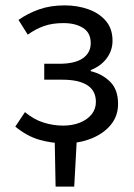

<svg xmlns="http://www.w3.org/2000/svg" viewBox="-20 -518 496 710"><path d="M185.6 172 182.1 -10H264.4L254.5 172ZM220.6 12Q170.6 12 124.8 -1.4Q79.1 -14.8 36.6 -49.8L72.3 -103.4Q105.7 -75.6 141.5 -64.6Q177.2 -53.5 213.7 -53.5Q247.2 -53.5 274.7 -64.2Q302.2 -74.9 318.4 -94.7Q334.6 -114.5 334.6 -141.1Q334.6 -182.6 302.7 -203Q270.9 -223.3 210.8 -223.3H143.6V-282.2H199Q257.3 -282.2 286.4 -302.6Q315.5 -322.9 315.5 -358.6Q315.5 -396.5 287.4 -414.5Q259.2 -432.6 214.8 -432.6Q173.6 -432.6 142.9 -421.8Q112.3 -411.1 82.6 -389.9L48.4 -444.3Q83.2 -468.8 124.8 -483.4Q166.5 -498.1 219.3 -498.1Q266.4 -498.1 306.8 -483.7Q347.1 -469.4 371.6 -440.5Q396.1 -411.7 396.1 -367.3Q396.1 -331.7 374.9 -302.9Q353.8 -274.1 315.6 -258.9V-254.9Q358.8 -244.2 387.7 -215.3Q416.6 -186.4 416.6 -133.9Q416.6 -88.8 389.6 -56.2Q362.5 -23.6 317.9 -5.8Q273.2 12 220.6 12Z"/></svg>

Font: SourceSans3VF
Style: Regular
Weight: 200
Designer: Paul D. Hunt
Foundry: Adobe
Version: Version 3.052;hotconv 1.1.0;makeotfexe 2.6.0